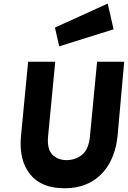

<svg xmlns="http://www.w3.org/2000/svg" viewBox="-20 -1010 700 1048"><path d="M331.5 17.5Q204.5 17.5 143.5 -59.8Q82.5 -137 94.5 -266.5L133.5 -673H281.5L242.5 -266.5Q236 -195.5 266 -165.8Q296 -136 343 -136Q392.5 -136 428.5 -165.8Q464.5 -195.5 471 -266.5L510 -673H658L621.5 -266.5Q612.5 -180.5 576 -116.5Q539.5 -52.5 478 -17.5Q416.5 17.5 331.5 17.5ZM303 -757 280 -859.5 568 -990.5 600 -850Z"/></svg>

Font: Karla ExtraBold
Style: Italic
Weight: 800
Italic angle: -8°
Designer: Jonathan Pinhorn
Version: Version 2.004;gftools[0.9.33]